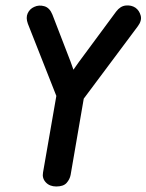

<svg xmlns="http://www.w3.org/2000/svg" viewBox="-20 -674 531 696"><path d="M471 -646Q485 -636 490 -617.5Q495 -599 479 -578L237 -254L196 -350L265 -448L401 -632Q416 -652 436 -654Q456 -656 471 -646ZM184 2Q160 2 146 -13Q132 -28 136 -49L192 -371H293L236 -40Q233 -24 221.5 -11Q210 2 184 2ZM104 -649Q121 -657 140.5 -651.5Q160 -646 170 -621L236 -450L275 -340L208 -266L81 -588Q73 -610 80.5 -626Q88 -642 104 -649Z"/></svg>

Font: Edu QLD Beginners
Style: Regular
Weight: 400
Designer: Tina and Corey Anderson
Foundry: Google for Education
Version: Version 1.001